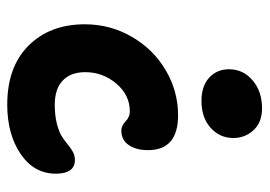

<svg xmlns="http://www.w3.org/2000/svg" viewBox="-124 -620 726 517"><g transform="rotate(90 238.5 -362.0)"><path d="M252 -542Q212.4 -542 189.7 -562.7Q167 -583.5 167 -616.2Q167 -654.3 196.8 -679.7Q226.6 -705.1 272 -705.1Q310.1 -705.1 331.1 -682.1Q352.1 -659.2 352.1 -627.9Q352.1 -591.3 324.7 -566.7Q297.4 -542 252 -542ZM262.2 -19Q160.6 -19 103.3 -76.4Q45.9 -133.8 45.9 -228Q45.9 -296.4 79.6 -354.5Q113.3 -412.6 169.7 -445.8Q226.1 -479 291 -479Q384.8 -479 384.8 -397.9Q384.8 -366.2 371.1 -346.2Q357.4 -326.2 332 -326.2Q319.3 -326.2 307.4 -337.6Q295.4 -349.1 280.8 -349.1Q236.3 -349.1 205.6 -312.7Q174.8 -276.4 174.8 -229Q174.8 -189.9 197.3 -168.5Q219.7 -147 262.2 -147Q291.5 -147 313.5 -152.6Q335.4 -158.2 347.7 -166Q359.9 -173.8 369.4 -181.9Q378.9 -189.9 389.2 -195.6Q399.4 -201.2 411.1 -201.2Q448.2 -201.2 448.2 -149.9Q448.2 -91.3 395.3 -55.2Q342.3 -19 262.2 -19Z"/></g></svg>

Font: Shantell Sans Irregular
Style: Regular
Weight: 600
Designer: Stephen Nixon, Anya Danilova, Shantell Martin
Foundry: Arrow Type
Version: Version 1.006;[9816181b4]